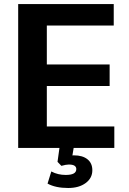

<svg xmlns="http://www.w3.org/2000/svg" viewBox="-20 -739 644 959"><path d="M548.1 -718.8V-611.3H213.9V-417H527.6V-309.6H213.9V-107.4H551V0H70.8V-718.8ZM217.5 178 236.3 117.4Q253.2 126.5 271.1 130.6Q289.1 134.8 307.9 134.8Q335 134.8 348 127.6Q361.1 120.4 361.1 105.5Q361.1 94.7 352.1 88.7Q343 82.8 323.5 82.8Q309.8 82.8 286.6 89.4L267.3 69.3L279.8 -20.5H351.3L338.4 57.1L304.2 45.2Q327.9 36.9 349.1 36.9Q392.3 36.9 416.7 56.4Q441.2 75.9 441.2 111.3Q441.2 150.9 407.7 175.4Q374.3 200 320.8 200Q257.6 200 217.5 178Z"/></svg>

Font: Min Sans VF VF
Style: Regular
Weight: 400
Designer: Jinseong-Kim, NotoSansCJK, Nunito
Foundry: Jinseong-Kim
Version: Version 1.420;Glyphs 3.1.2 (3151)